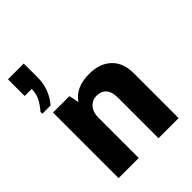

<svg xmlns="http://www.w3.org/2000/svg" viewBox="-229 -937 1058 1058"><g transform="rotate(-45 300.0 -408.0)"><path d="M22 -548V-563Q48 -592 62.5 -622Q77 -652 77 -686H22V-816H145V-706Q145 -661 129.5 -620.5Q114 -580 86 -548ZM68 0V-511H196L208 -453Q232 -488 270 -504.5Q308 -521 359 -521Q441 -521 488.5 -476Q536 -431 536 -350V0H379V-317Q379 -362 359 -384.5Q339 -407 304 -407Q280 -407 262 -395Q244 -383 234.5 -362.5Q225 -342 225 -315V0Z"/></g></svg>

Font: Chivo Mono Medium
Style: Bold
Weight: 700
Monospace: yes
Version: Version 1.008